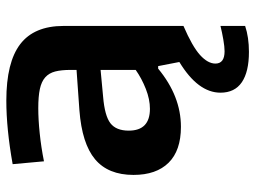

<svg xmlns="http://www.w3.org/2000/svg" viewBox="-120 -467 807 607"><g transform="rotate(-90 283.5 -163.5)"><path d="M423 220Q360 220 327 197.5Q294 175 294 130Q294 59 391 0L378 -67H370Q283 5 186 5Q111 5 72.5 -34Q34 -73 34 -145Q34 -225 83.5 -266.5Q133 -308 239 -316L366 -325V-343Q366 -373 361 -392.5Q356 -412 342.5 -424Q329 -436 305.5 -441Q282 -446 245 -446Q210 -446 166 -441.5Q122 -437 77 -428L68 -527Q180 -547 269 -547Q390 -547 447.5 -503Q505 -459 505 -366V13Q440 41 413 65.5Q386 90 386 114Q386 143 425 143Q439 143 462 139Q485 135 505 130V208Q469 220 423 220ZM243 -93Q273 -93 306 -106Q339 -119 366 -138V-249L281 -241Q221 -236 197.5 -218Q174 -200 174 -160Q174 -93 243 -93Z"/></g></svg>

Font: Encode Sans Normal
Style: SemiBold
Weight: 600
Designer: Pablo Impallari, Andres Torresi
Foundry: Pablo Impallari, Andres Torresi
Version: Version 1.000; ttfautohint (v1.00) -l 8 -r 50 -G 200 -x 14 -